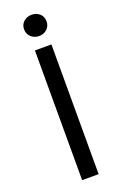

<svg xmlns="http://www.w3.org/2000/svg" viewBox="-158 -867 579 913"><g transform="rotate(-20 131.5 -410.5)"><path d="M89.6 0V-656.3H173.1V0ZM132.2 -713.7Q108.5 -713.7 91.9 -729Q75.4 -744.4 75.4 -768.1Q75.4 -791.6 91.9 -806.4Q108.5 -821.2 132.2 -821.2Q156.5 -821.2 172.8 -806.4Q189 -791.6 189 -768.1Q189 -744.4 172.8 -729Q156.5 -713.7 132.2 -713.7Z"/></g></svg>

Font: Source Sans 3
Style: Regular
Weight: 200
Designer: Paul D. Hunt
Foundry: Adobe
Version: Version 3.046;hotconv 1.0.118;makeotfexe 2.5.65603